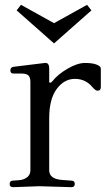

<svg xmlns="http://www.w3.org/2000/svg" viewBox="-20 -772 448 796"><path d="M106 -66V-432Q106 -452 97.5 -459.5Q89 -467 70 -467H36Q23 -467 23 -480Q23 -493 36 -495L166 -511Q184 -513 184 -488V-434Q184 -429 188 -429Q192 -429 197 -435Q220 -464 260.5 -487.5Q301 -511 332.5 -511Q364 -511 381 -504Q398 -497 398 -488V-411Q398 -396 384 -396Q376 -396 363 -411Q335 -445 290.5 -445Q246 -445 215 -403Q184 -361 184 -282V-66Q184 -30 237 -26L278 -23Q290 -22 290 -9Q290 4 275 4L143 0L35 4Q20 4 20 -9Q20 -22 32 -23L60 -25Q80 -27 93 -37.5Q106 -48 106 -66ZM49 -729 67 -752 204 -676 341 -752 359 -729 204 -592Z"/></svg>

Font: Lustria
Style: Regular
Weight: 400
Designer: Matthew Desmond
Foundry: Matthew Desmond
Version: Version 001.001; ttfautohint (v1.6)